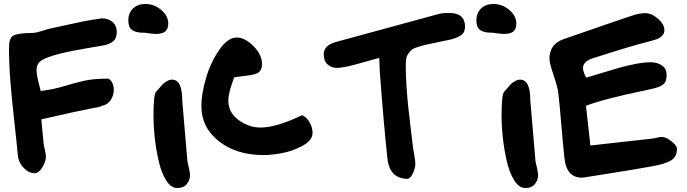

<svg xmlns="http://www.w3.org/2000/svg" viewBox="-20 -752 3443 962"><path d="M490 -222 487 -219Q476 -216 463.5 -213.5Q451 -211 431 -207.5Q411 -204 347 -190Q283 -176 187 -154Q198 -37 199 -29Q200 -23 205 -0.5Q210 22 210 34Q210 57 192 86.5Q174 116 154 116Q124 116 98 88.5Q72 61 69 23Q64 -34 51.5 -145Q39 -256 32 -345Q25 -434 25 -513Q25 -561 46.5 -573.5Q68 -586 140 -587Q153 -587 167.5 -590.5Q182 -594 200 -600Q218 -606 228 -608Q252 -613 305 -625Q358 -637 398.5 -645Q439 -653 477 -658Q482 -660 493 -660Q522 -660 543.5 -642Q565 -624 565 -592Q565 -559 546 -544Q527 -529 490 -523Q327 -496 276 -482Q211 -465 187 -448.5Q163 -432 163 -400Q163 -374 184 -296Q252 -305 305.5 -321.5Q359 -338 405 -348Q451 -358 524 -358Q550 -341 550 -301Q550 -272 533.5 -249Q517 -226 490 -222Z M705 -588H699Q662 -588 642.5 -601Q623 -614 623 -650Q623 -687 646.5 -709.5Q670 -732 708 -732Q753 -732 788 -702Q823 -672 823 -635Q823 -607 808.5 -594.5Q794 -582 760 -582Q747 -582 705 -588ZM868 190Q836 190 811.5 150Q787 110 774 50.5Q761 -9 755 -65Q749 -121 749 -167Q749 -279 762 -292Q765 -295 779 -311.5Q793 -328 799 -333.5Q805 -339 817.5 -346Q830 -353 842 -353Q893 -353 893 -250Q911 -46 919 56Q932 108 932 127Q932 149 916.5 169.5Q901 190 868 190Z M1286 -113Q1364 -113 1494 -175Q1517 -164 1531.5 -138.5Q1546 -113 1546 -86Q1546 -49 1496.5 -22Q1447 5 1394 15Q1341 25 1301 25Q1165 25 1077 -44Q989 -113 989 -222Q989 -281 1012 -360Q1035 -439 1078 -501.5Q1121 -564 1166 -564Q1207 -564 1250 -521Q1293 -478 1293 -429Q1293 -415 1288 -405Q1283 -395 1276.5 -389.5Q1270 -384 1255 -380Q1240 -376 1228.5 -374.5Q1217 -373 1193.5 -370Q1170 -367 1154 -365Q1124 -289 1124 -248Q1124 -188 1175.5 -150.5Q1227 -113 1286 -113Z M1883 -392 1880 -462Q1857 -456 1806.5 -441.5Q1756 -427 1723.5 -419.5Q1691 -412 1666 -412Q1641 -412 1621.5 -429Q1602 -446 1602 -480Q1602 -525 1664 -542Q1750 -566 1925 -613Q2100 -660 2186 -684Q2201 -687 2232 -687Q2310 -687 2310 -618Q2310 -589 2289.5 -575Q2269 -561 2233 -553Q2205 -547 2166.5 -539Q2128 -531 2112.5 -527.5Q2097 -524 2074.5 -517Q2052 -510 2044 -503.5Q2036 -497 2027 -485Q2018 -473 2015.5 -458Q2013 -443 2013 -420Q2013 -372 2017 -314.5Q2021 -257 2025.5 -216.5Q2030 -176 2038 -108.5Q2046 -41 2050 -8Q2051 -2 2056 26.5Q2061 55 2061 70Q2061 88 2049.5 114.5Q2038 141 2024 144Q1932 144 1921 42Q1902 -137 1883 -392Z M2449 -588H2443Q2406 -588 2386.5 -601Q2367 -614 2367 -650Q2367 -687 2390.5 -709.5Q2414 -732 2452 -732Q2497 -732 2532 -702Q2567 -672 2567 -635Q2567 -607 2552.5 -594.5Q2538 -582 2504 -582Q2491 -582 2449 -588ZM2612 190Q2580 190 2555.5 150Q2531 110 2518 50.5Q2505 -9 2499 -65Q2493 -121 2493 -167Q2493 -279 2506 -292Q2509 -295 2523 -311.5Q2537 -328 2543 -333.5Q2549 -339 2561.5 -346Q2574 -353 2586 -353Q2637 -353 2637 -250Q2655 -46 2663 56Q2676 108 2676 127Q2676 149 2660.5 169.5Q2645 190 2612 190Z M2901 -411Q2901 -393 2917 -363Q2942 -370 2999 -387.5Q3056 -405 3088 -414Q3120 -423 3163.5 -431.5Q3207 -440 3240 -440Q3274 -440 3297 -424Q3320 -408 3320 -375Q3320 -342 3302.5 -328.5Q3285 -315 3247 -307L3216 -300Q3004 -256 2916 -222L2938 -23Q3165 -48 3252 -58Q3258 -59 3273.5 -62.5Q3289 -66 3295 -66Q3317 -66 3344.5 -44Q3372 -22 3372 -6Q3372 35 3340 53Q3308 71 3248 81Q3200 90 3145 99Q3090 108 3023.5 118.5Q2957 129 2920 135Q2908 138 2895 138Q2818 138 2808 39Q2802 -14 2793 -121Q2784 -228 2778 -281Q2775 -313 2754 -374Q2733 -435 2733 -459Q2733 -531 2804 -556Q3092 -656 3151 -675Q3184 -686 3213 -686Q3245 -686 3277 -658Q3309 -630 3309 -601Q3309 -584 3297 -572.5Q3285 -561 3271.5 -556Q3258 -551 3235 -545Q3139 -521 2963 -464L2949 -460Q2901 -443 2901 -411Z"/></svg>

Font: Because We Learn
Style: Regular
Weight: 400
Designer: Liz Wetzel, Aaron Williamson, Russ McMullin
Foundry: Red Hat
Version: Version 1.000